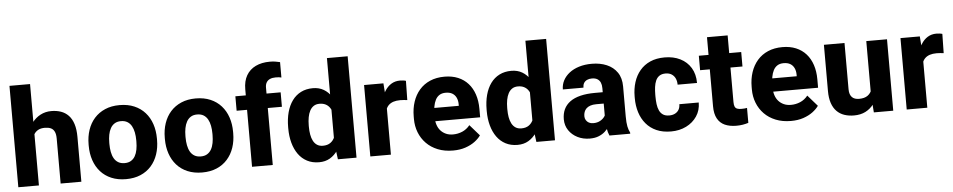

<svg xmlns="http://www.w3.org/2000/svg" viewBox="-42 -1083 7025 1415"><g transform="rotate(-5 3470.5 -375.0)"><path d="M199.7 -750V0H47.4V-750ZM179.7 -282.7 141.6 -281.7Q141.6 -337.4 155.5 -384Q169.4 -430.7 195.3 -465.3Q221.2 -500 257.6 -519Q293.9 -538.1 337.9 -538.1Q377 -538.1 409.2 -526.9Q441.4 -515.6 464.8 -491.2Q488.3 -466.8 501 -427.2Q513.7 -387.7 513.7 -331.1V0H360.4V-332Q360.4 -365.7 350.8 -384.8Q341.3 -403.8 323.5 -411.6Q305.7 -419.4 280.3 -419.4Q250.5 -419.4 231 -408.9Q211.4 -398.4 200.2 -379.9Q189 -361.3 184.3 -336.4Q179.7 -311.5 179.7 -282.7Z M590.8 -258.8V-269Q590.8 -327.1 607.4 -376.2Q624 -425.3 656.2 -461.4Q688.5 -497.6 735.4 -517.8Q782.2 -538.1 842.8 -538.1Q904.3 -538.1 951.4 -517.8Q998.5 -497.6 1030.8 -461.4Q1063 -425.3 1079.6 -376.2Q1096.2 -327.1 1096.2 -269V-258.8Q1096.2 -201.2 1079.6 -152.1Q1063 -103 1030.8 -66.7Q998.5 -30.3 951.7 -10.3Q904.8 9.8 843.8 9.8Q783.2 9.8 735.8 -10.3Q688.5 -30.3 656.2 -66.7Q624 -103 607.4 -152.1Q590.8 -201.2 590.8 -258.8ZM743.7 -269V-258.8Q743.7 -227.5 748.8 -200.2Q753.9 -172.9 765.6 -152.3Q777.3 -131.8 796.6 -120.4Q815.9 -108.9 843.8 -108.9Q871.6 -108.9 890.6 -120.4Q909.7 -131.8 921.4 -152.3Q933.1 -172.9 938.2 -200.2Q943.4 -227.5 943.4 -258.8V-269Q943.4 -299.8 938.2 -326.9Q933.1 -354 921.4 -375Q909.7 -396 890.4 -407.7Q871.1 -419.4 842.8 -419.4Q815.4 -419.4 796.4 -407.7Q777.3 -396 765.6 -375Q753.9 -354 748.8 -326.9Q743.7 -299.8 743.7 -269Z M1154.3 -258.8V-269Q1154.3 -327.1 1170.9 -376.2Q1187.5 -425.3 1219.7 -461.4Q1252 -497.6 1298.8 -517.8Q1345.7 -538.1 1406.2 -538.1Q1467.8 -538.1 1514.9 -517.8Q1562 -497.6 1594.2 -461.4Q1626.5 -425.3 1643.1 -376.2Q1659.7 -327.1 1659.7 -269V-258.8Q1659.7 -201.2 1643.1 -152.1Q1626.5 -103 1594.2 -66.7Q1562 -30.3 1515.1 -10.3Q1468.3 9.8 1407.2 9.8Q1346.7 9.8 1299.3 -10.3Q1252 -30.3 1219.7 -66.7Q1187.5 -103 1170.9 -152.1Q1154.3 -201.2 1154.3 -258.8ZM1307.1 -269V-258.8Q1307.1 -227.5 1312.3 -200.2Q1317.4 -172.9 1329.1 -152.3Q1340.8 -131.8 1360.1 -120.4Q1379.4 -108.9 1407.2 -108.9Q1435.1 -108.9 1454.1 -120.4Q1473.1 -131.8 1484.9 -152.3Q1496.6 -172.9 1501.7 -200.2Q1506.8 -227.5 1506.8 -258.8V-269Q1506.8 -299.8 1501.7 -326.9Q1496.6 -354 1484.9 -375Q1473.1 -396 1453.9 -407.7Q1434.6 -419.4 1406.2 -419.4Q1378.9 -419.4 1359.9 -407.7Q1340.8 -396 1329.1 -375Q1317.4 -354 1312.3 -326.9Q1307.1 -299.8 1307.1 -269Z M1929.7 0H1776.4V-573.2Q1776.4 -634.3 1800.5 -675.8Q1824.7 -717.3 1869.1 -738.8Q1913.6 -760.3 1974.1 -760.3Q1995.1 -760.3 2013.4 -757.6Q2031.7 -754.9 2049.3 -750.5V-636.7Q2040 -639.2 2030.3 -640.1Q2020.5 -641.1 2006.8 -641.1Q1982.4 -641.1 1965.1 -633.5Q1947.8 -626 1938.7 -610.6Q1929.7 -595.2 1929.7 -573.2ZM2034.2 -528.3V-421.4H1699.2V-528.3Z M2396 -118.2V-750H2549.3V0H2411.6ZM2066.9 -257.8V-268.1Q2066.9 -328.1 2080.3 -377.7Q2093.8 -427.2 2119.9 -463.1Q2146 -499 2184.6 -518.6Q2223.1 -538.1 2272.9 -538.1Q2318.8 -538.1 2353 -517.8Q2387.2 -497.6 2411.4 -461.2Q2435.5 -424.8 2450.7 -375.7Q2465.8 -326.7 2473.6 -269.5V-252Q2466.3 -197.3 2450.9 -149.9Q2435.5 -102.5 2411.4 -66.7Q2387.2 -30.8 2352.8 -10.5Q2318.4 9.8 2272 9.8Q2222.2 9.8 2183.8 -10.3Q2145.5 -30.3 2119.6 -66.4Q2093.8 -102.5 2080.3 -151.4Q2066.9 -200.2 2066.9 -257.8ZM2219.2 -268.1V-257.8Q2219.2 -226.6 2223.9 -199.7Q2228.5 -172.9 2239.3 -152.3Q2250 -131.8 2267.6 -120.4Q2285.2 -108.9 2310.5 -108.9Q2344.7 -108.9 2366.7 -124.8Q2388.7 -140.6 2399.9 -168.9Q2411.1 -197.3 2411.6 -234.9V-286.1Q2411.6 -317.4 2405.3 -342.3Q2398.9 -367.2 2386.5 -384.3Q2374 -401.4 2355.5 -410.4Q2336.9 -419.4 2311.5 -419.4Q2286.6 -419.4 2269 -408Q2251.5 -396.5 2240.5 -376Q2229.5 -355.5 2224.4 -327.9Q2219.2 -300.3 2219.2 -268.1Z M2803.7 -405.3V0H2651.4V-528.3H2794.4ZM2961.4 -532.2 2959 -390.1Q2949.2 -391.6 2933.6 -392.8Q2918 -394 2906.7 -394Q2877.4 -394 2856.2 -387Q2835 -379.9 2821 -366.2Q2807.1 -352.5 2800.3 -332.3Q2793.5 -312 2793.5 -285.6L2764.6 -299.8Q2764.6 -352.1 2774.9 -395.5Q2785.2 -439 2804.7 -470.9Q2824.2 -502.9 2852.5 -520.5Q2880.9 -538.1 2917 -538.1Q2928.7 -538.1 2940.9 -536.6Q2953.1 -535.2 2961.4 -532.2Z M3263.2 9.8Q3200.2 9.8 3150.4 -10.3Q3100.6 -30.3 3066.2 -65.7Q3031.7 -101.1 3013.7 -147.5Q2995.6 -193.8 2995.6 -246.6V-265.1Q2995.6 -324.2 3012.2 -374Q3028.8 -423.8 3060.8 -460.7Q3092.8 -497.6 3139.6 -517.8Q3186.5 -538.1 3246.6 -538.1Q3302.7 -538.1 3346.7 -519.8Q3390.6 -501.5 3420.9 -467.5Q3451.2 -433.6 3467 -386Q3482.9 -338.4 3482.9 -279.3V-216.8H3057.1V-314.9H3333.5V-326.7Q3333.5 -354.5 3323.5 -375.5Q3313.5 -396.5 3294.2 -408Q3274.9 -419.4 3245.6 -419.4Q3217.8 -419.4 3199.2 -407.7Q3180.7 -396 3169.7 -374.8Q3158.7 -353.5 3153.8 -325.4Q3148.9 -297.4 3148.9 -265.1V-246.6Q3148.9 -215.8 3157.2 -190.4Q3165.5 -165 3181.6 -147Q3197.8 -128.9 3220.7 -118.7Q3243.7 -108.4 3272.9 -108.4Q3309.1 -108.4 3341.8 -122.3Q3374.5 -136.2 3398.4 -166L3469.7 -84.5Q3453.6 -61 3424.6 -39.3Q3395.5 -17.6 3355 -3.9Q3314.5 9.8 3263.2 9.8Z M3864.3 -118.2V-750H4017.6V0H3879.9ZM3535.2 -257.8V-268.1Q3535.2 -328.1 3548.6 -377.7Q3562 -427.2 3588.1 -463.1Q3614.3 -499 3652.8 -518.6Q3691.4 -538.1 3741.2 -538.1Q3787.1 -538.1 3821.3 -517.8Q3855.5 -497.6 3879.6 -461.2Q3903.8 -424.8 3918.9 -375.7Q3934.1 -326.7 3941.9 -269.5V-252Q3934.6 -197.3 3919.2 -149.9Q3903.8 -102.5 3879.6 -66.7Q3855.5 -30.8 3821 -10.5Q3786.6 9.8 3740.2 9.8Q3690.4 9.8 3652.1 -10.3Q3613.8 -30.3 3587.9 -66.4Q3562 -102.5 3548.6 -151.4Q3535.2 -200.2 3535.2 -257.8ZM3687.5 -268.1V-257.8Q3687.5 -226.6 3692.1 -199.7Q3696.8 -172.9 3707.5 -152.3Q3718.3 -131.8 3735.8 -120.4Q3753.4 -108.9 3778.8 -108.9Q3813 -108.9 3835 -124.8Q3856.9 -140.6 3868.2 -168.9Q3879.4 -197.3 3879.9 -234.9V-286.1Q3879.9 -317.4 3873.5 -342.3Q3867.2 -367.2 3854.7 -384.3Q3842.3 -401.4 3823.7 -410.4Q3805.2 -419.4 3779.8 -419.4Q3754.9 -419.4 3737.3 -408Q3719.7 -396.5 3708.7 -376Q3697.8 -355.5 3692.6 -327.9Q3687.5 -300.3 3687.5 -268.1Z M4398.9 -126V-352.5Q4398.9 -376.5 4391.6 -393.6Q4384.3 -410.6 4368.7 -420.4Q4353 -430.2 4328.1 -430.2Q4307.1 -430.2 4291.7 -422.9Q4276.4 -415.5 4268.3 -401.9Q4260.3 -388.2 4260.3 -368.2H4107.9Q4107.9 -403.8 4124 -434.6Q4140.1 -465.3 4170.2 -488.8Q4200.2 -512.2 4242.2 -525.1Q4284.2 -538.1 4336.4 -538.1Q4398.4 -538.1 4447 -517.3Q4495.6 -496.6 4523.9 -455.3Q4552.2 -414.1 4552.2 -351.6V-130.4Q4552.2 -82.5 4557.9 -55.4Q4563.5 -28.3 4574.2 -8.3V0H4420.4Q4409.7 -22.9 4404.3 -56.9Q4398.9 -90.8 4398.9 -126ZM4418 -322.3 4418.9 -238.3H4343.3Q4317.9 -238.3 4299.6 -231.9Q4281.2 -225.6 4270 -214.6Q4258.8 -203.6 4253.7 -189.2Q4248.5 -174.8 4248.5 -157.7Q4248.5 -141.6 4256.3 -128.7Q4264.2 -115.7 4277.8 -108.4Q4291.5 -101.1 4309.6 -101.1Q4339.4 -101.1 4360.6 -112.8Q4381.8 -124.5 4393.6 -141.4Q4405.3 -158.2 4405.3 -172.9L4441.9 -109.4Q4433.1 -89.8 4420.4 -69.1Q4407.7 -48.3 4388.2 -30.5Q4368.7 -12.7 4341.1 -1.5Q4313.5 9.8 4274.9 9.8Q4225.1 9.8 4184.6 -10.5Q4144 -30.8 4119.9 -66.4Q4095.7 -102.1 4095.7 -148.4Q4095.7 -189.9 4110.8 -222.2Q4126 -254.4 4156.5 -276.9Q4187 -299.3 4233.4 -310.8Q4279.8 -322.3 4341.8 -322.3Z M4873 -108.9Q4897.5 -108.9 4915.5 -118.2Q4933.6 -127.4 4943.6 -144.3Q4953.6 -161.1 4953.6 -185.1H5097.2Q5097.2 -127.4 5067.6 -83.5Q5038.1 -39.6 4988.3 -14.9Q4938.5 9.8 4876 9.8Q4814.5 9.8 4768.6 -10.5Q4722.7 -30.8 4691.9 -67.4Q4661.1 -104 4645.8 -152.6Q4630.4 -201.2 4630.4 -257.8V-270.5Q4630.4 -326.7 4645.8 -375.5Q4661.1 -424.3 4691.9 -460.9Q4722.7 -497.6 4768.3 -517.8Q4814 -538.1 4875.5 -538.1Q4940.4 -538.1 4990.5 -513.2Q5040.5 -488.3 5068.8 -441.7Q5097.2 -395 5097.2 -329.6H4953.6Q4953.6 -355 4944.6 -375.2Q4935.5 -395.5 4917.2 -407.5Q4898.9 -419.4 4872.1 -419.4Q4844.2 -419.4 4826.4 -407.5Q4808.6 -395.5 4799.3 -374.5Q4790 -353.5 4786.6 -326.9Q4783.2 -300.3 4783.2 -270.5V-257.8Q4783.2 -227.5 4786.6 -200.4Q4790 -173.3 4799.6 -152.8Q4809.1 -132.3 4826.7 -120.6Q4844.2 -108.9 4873 -108.9Z M5441.4 -528.3V-421.4H5127.9V-528.3ZM5199.7 -659.2H5352.5V-165.5Q5352.5 -143.6 5357.9 -131.8Q5363.3 -120.1 5375.5 -115.5Q5387.7 -110.8 5406.7 -110.8Q5420.4 -110.8 5430.2 -111.8Q5439.9 -112.8 5448.2 -114.3V-3.9Q5428.7 2.4 5406.7 6.1Q5384.8 9.8 5358.9 9.8Q5309.6 9.8 5273.7 -6.3Q5237.8 -22.5 5218.8 -57.4Q5199.7 -92.3 5199.7 -148.4Z M5763.2 9.8Q5700.2 9.8 5650.4 -10.3Q5600.6 -30.3 5566.2 -65.7Q5531.7 -101.1 5513.7 -147.5Q5495.6 -193.8 5495.6 -246.6V-265.1Q5495.6 -324.2 5512.2 -374Q5528.8 -423.8 5560.8 -460.7Q5592.8 -497.6 5639.6 -517.8Q5686.5 -538.1 5746.6 -538.1Q5802.7 -538.1 5846.7 -519.8Q5890.6 -501.5 5920.9 -467.5Q5951.2 -433.6 5967 -386Q5982.9 -338.4 5982.9 -279.3V-216.8H5557.1V-314.9H5833.5V-326.7Q5833.5 -354.5 5823.5 -375.5Q5813.5 -396.5 5794.2 -408Q5774.9 -419.4 5745.6 -419.4Q5717.8 -419.4 5699.2 -407.7Q5680.7 -396 5669.7 -374.8Q5658.7 -353.5 5653.8 -325.4Q5648.9 -297.4 5648.9 -265.1V-246.6Q5648.9 -215.8 5657.2 -190.4Q5665.5 -165 5681.6 -147Q5697.8 -128.9 5720.7 -118.7Q5743.7 -108.4 5772.9 -108.4Q5809.1 -108.4 5841.8 -122.3Q5874.5 -136.2 5898.4 -166L5969.7 -84.5Q5953.6 -61 5924.6 -39.3Q5895.5 -17.6 5855 -3.9Q5814.5 9.8 5763.2 9.8Z M6366.7 -127.4V-528.3H6520V0H6376.5ZM6382.8 -235.4 6424.8 -236.3Q6424.8 -183.1 6412.4 -138.2Q6399.9 -93.3 6375.2 -60.1Q6350.6 -26.9 6314.2 -8.5Q6277.8 9.8 6229.5 9.8Q6190.4 9.8 6158 -1.2Q6125.5 -12.2 6102.1 -35.9Q6078.6 -59.6 6065.9 -96.9Q6053.2 -134.3 6053.2 -186.5V-528.3H6205.6V-185.5Q6205.6 -165 6210.7 -150.6Q6215.8 -136.2 6224.9 -127Q6233.9 -117.7 6247.3 -113.3Q6260.7 -108.9 6276.9 -108.9Q6317.4 -108.9 6340.6 -125.7Q6363.8 -142.6 6373.3 -171.1Q6382.8 -199.7 6382.8 -235.4Z M6772 -405.3V0H6619.6V-528.3H6762.7ZM6929.7 -532.2 6927.2 -390.1Q6917.5 -391.6 6901.9 -392.8Q6886.2 -394 6875 -394Q6845.7 -394 6824.5 -387Q6803.2 -379.9 6789.3 -366.2Q6775.4 -352.5 6768.6 -332.3Q6761.7 -312 6761.7 -285.6L6732.9 -299.8Q6732.9 -352.1 6743.2 -395.5Q6753.4 -439 6772.9 -470.9Q6792.5 -502.9 6820.8 -520.5Q6849.1 -538.1 6885.3 -538.1Q6897 -538.1 6909.2 -536.6Q6921.4 -535.2 6929.7 -532.2Z"/></g></svg>

Font: Roboto ExtraBold
Style: Regular
Weight: 800
Designer: Christian Robertson
Foundry: Google
Version: Version 3.009; 2024